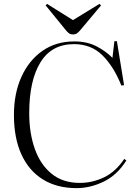

<svg xmlns="http://www.w3.org/2000/svg" viewBox="-20 -958 715 992"><path d="M376 14Q274 14 201.5 -31Q129 -76 90.5 -160.5Q52 -245 52 -364Q52 -475 90.5 -560.5Q129 -646 199 -695Q269 -744 364 -744Q430 -744 479 -718.5Q528 -693 561 -659L571 -745H584L621 -518L607 -516Q568 -614 509.5 -672Q451 -730 362 -730Q247 -730 189 -636Q131 -542 131 -373Q131 -270 160 -188.5Q189 -107 247 -60Q305 -13 392 -13Q458 -13 518 -42Q578 -71 622 -137L633 -129Q585 -53 515.5 -19.5Q446 14 376 14ZM357 -780Q345 -780 337 -785.5Q329 -791 317 -806L216 -930L223 -938L357 -854L494 -938L502 -930L393 -800Q385 -791 377 -785.5Q369 -780 357 -780Z"/></svg>

Font: Literata 72pt Light
Style: Regular
Weight: 300
Designer: Latin by Veronika Burian and Jose Scaglione. Greek by Irene Vlachou. Cyrillic by Vera Evstafieva.
Foundry: TypeTogether
Version: Version 3.002